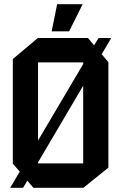

<svg xmlns="http://www.w3.org/2000/svg" viewBox="-20 -894 578 914"><path d="M29 0V-1L74 -77L41 -115V-613L160 -713H399L428 -678L449 -713H509V-712L464 -636L496 -598V-96L377 0H139L110 -34L90 0ZM161 -597V-225L376 -589V-597ZM376 -486 161 -121V-116H376ZM226 -745 252 -874H373V-873L309 -745Z"/></svg>

Font: Foldit Thin Medium
Style: Regular
Weight: 500
Version: Version 1.003